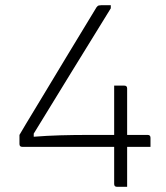

<svg xmlns="http://www.w3.org/2000/svg" viewBox="-20 -720 640 740"><path d="M420 -390H459Q470 -390 470 -379V-200H549Q560 -200 560 -189V-154H470V0H431Q420 0 420 -11V-154H66Q55 -154 55 -165V-200Q55 -201 79.5 -241.5Q104 -282 146 -351.5Q188 -421 241 -509Q294 -597 352 -692Q356 -698 361.5 -699Q367 -700 371 -700H407V-688Q331 -565 257.5 -445.5Q184 -326 110 -205V-193Q161 -197 212.5 -198.5Q264 -200 328 -200H420Z"/></svg>

Font: Recursive Sn Lnr St Lt
Style: Regular
Weight: 300
Version: Version 1.079;hotconv 1.0.112;makeotfexe 2.5.65598; ttfautoh